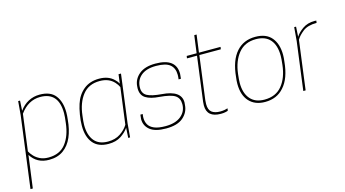

<svg xmlns="http://www.w3.org/2000/svg" viewBox="-99 -1035 2853 1589"><g transform="rotate(-15 1327.5 -240.0)"><path d="M14 200H-6L74 -412L84 -530H100L95 -444Q128 -490 172.5 -513Q217 -536 268 -536Q361 -536 403 -481.5Q445 -427 445 -337Q445 -309 441 -277Q434 -192 406.5 -128.5Q379 -65 329.5 -29.5Q280 6 207 6Q103 6 51 -78ZM207 -14Q304 -14 355 -79.5Q406 -145 418 -253Q425 -307 425 -335Q425 -516 268 -516Q165 -516 95 -419L54 -107Q65 -86 85 -64.5Q105 -43 135 -28.5Q165 -14 207 -14Z M965 -530H944ZM717 6Q628 6 584 -47.5Q540 -101 540 -195Q540 -239 548.5 -290Q557 -341 569 -377Q592 -449 645 -492.5Q698 -536 778 -536Q858 -536 904 -490Q924 -472 934 -452L944 -530H965L911 -118L901 0H885L890 -86Q866 -50 823 -22Q780 6 717 6ZM717 -14Q779 -14 822.5 -43Q866 -72 890 -111L931 -423Q922 -444 902 -466Q857 -516 778 -516Q683 -516 631 -450Q579 -384 567 -277Q560 -224 560 -197Q560 -111 599 -62.5Q638 -14 717 -14Z M1210 6Q1116 6 1072 -29.5Q1028 -65 1028 -122L1032 -160H1052Q1049 -142 1049 -127Q1049 -95 1063.5 -69.5Q1078 -44 1113 -29Q1148 -14 1210 -14Q1295 -14 1342.5 -53Q1390 -92 1390 -154Q1390 -206 1354 -229.5Q1318 -253 1222 -261Q1147 -266 1106.5 -291.5Q1066 -317 1066 -375L1067 -392Q1071 -454 1120.5 -495Q1170 -536 1260 -536Q1437 -536 1437 -402L1433 -360H1413Q1416 -380 1416 -398Q1416 -456 1380 -486Q1344 -516 1260 -516Q1176 -516 1131 -477.5Q1086 -439 1086 -375Q1086 -326 1123.5 -305.5Q1161 -285 1247 -278Q1411 -266 1411 -164L1409 -141Q1405 -79 1356 -36.5Q1307 6 1210 6Z M1678 6Q1559 6 1559 -97Q1559 -111 1561 -129L1611 -510H1525L1528 -530H1613L1633 -680H1653L1633 -530H1818L1815 -510H1631L1582 -137Q1580 -118 1580 -103Q1580 -54 1605.5 -34Q1631 -14 1678 -14Q1699 -14 1717 -17.5Q1735 -21 1742 -24Q1741 -17 1740.5 -12.5Q1740 -8 1739.5 -6Q1739 -4 1737 -3Q1735 -2 1730.5 -1Q1726 0 1719 2Q1704 6 1678 6Z M2058 6Q1971 6 1922 -47.5Q1873 -101 1873 -198Q1873 -224 1877 -253Q1890 -396 1955 -468Q2016 -536 2116 -536Q2209 -536 2255 -481Q2301 -426 2301 -332Q2301 -306 2297 -277Q2284 -134 2219 -63Q2159 6 2058 6ZM2058 -14Q2155 -14 2208.5 -79.5Q2262 -145 2274 -253Q2280 -304 2280 -330Q2280 -420 2238.5 -468Q2197 -516 2116 -516Q2021 -516 1967 -450.5Q1913 -385 1900 -277Q1894 -226 1894 -200Q1894 -113 1936 -63.5Q1978 -14 2058 -14Z M2405 0H2385L2439 -412L2449 -530H2465L2460 -444Q2479 -476 2521.5 -506Q2564 -536 2625 -536L2640 -535L2637 -516Q2560 -516 2518.5 -483Q2477 -450 2460 -419Z"/></g></svg>

Font: Tanohe Sans Thin
Style: Italic
Weight: 100
Designer: Village Type and Design LLC & Cristiano Sobral
Foundry: Cooper Hewitt Smithsonian Design Museum
Version: Version 1.00;September 29, 2021;FontCreator 13.0.0.2655 64-b